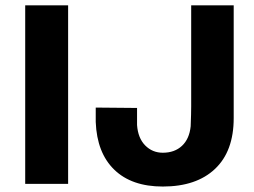

<svg xmlns="http://www.w3.org/2000/svg" viewBox="-20 -680 938 710"><path d="M231.9 -660.2V0H73.2V-660.2ZM334 -229V-282.2L486.8 -280.8V-217.8Q490.2 -169.4 516.8 -142.3Q543.5 -115.2 582 -115.2Q625.5 -115.2 652.8 -140.6Q680.2 -166 685.1 -212.9Q687 -260.7 687 -287.1V-660.2H844.2V-243.2Q844.2 -120.6 775.1 -55.4Q706.1 9.8 582 9.8Q466.8 9.8 402.6 -52.5Q338.4 -114.7 334 -229Z"/></svg>

Font: Human Sans
Style: Bold
Weight: 700
Designer: Tim Radville
Foundry: Continuum
Version: Version 1.000;FEAKit 1.0